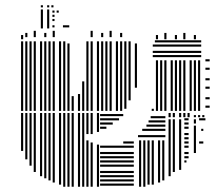

<svg xmlns="http://www.w3.org/2000/svg" viewBox="-20 -709 845 729"><path d="M68 -136H60V-280H68ZM84 -104H76V-280H84ZM100 -80H92V-280H100ZM116 -56H108V-280H116ZM140 -40H132V-280H140ZM156 -32H148V-280H156ZM172 -24H164V-280H172ZM188 -16H180V-280H188ZM212 -8H204V-280H212ZM228 0H220V-280H228ZM244 0H236V-280H244ZM260 0H252V-280H260ZM284 0H276V-280H284ZM300 0H292V-280H300ZM316 0H308V-176H316ZM316 -200H308V-280H316ZM332 0H324V-168H332ZM332 -200H324V-280H332ZM356 0H348V-160H356ZM356 -208H348V-280H356ZM488 -4H360V-12H488ZM488 -20H360V-28H488ZM488 -36H360V-44H488ZM488 -52H360V-60H488ZM488 -76H360V-84H488ZM488 -92H360V-100H488ZM488 -108H360V-116H488ZM488 -124H360V-132H488ZM488 -148H360V-156H488ZM488 -164H448V-172H488ZM384 -220H360V-228H384ZM408 -236H360V-244H408ZM432 -252H360V-260H432ZM448 -268H360V-276H448ZM516 0H508V-176H516ZM532 0H524V-176H532ZM548 -8H540V-176H548ZM564 -8H556V-176H564ZM588 -16H580V-176H588ZM604 -24H596V-176H604ZM608 -188H504V-196H608ZM608 -212H520V-220H608ZM608 -228H536V-236H608ZM608 -244H544V-252H608ZM608 -260H552V-268H608ZM628 -40H620V-256H628ZM644 -56H636V-256H644ZM668 -64H660V-256H668ZM688 -92H680V-100H688ZM696 -108H680V-116H696ZM696 -124H680V-132H696ZM696 -148H680V-156H696ZM696 -164H680V-172H696ZM696 -180H680V-188H696ZM696 -196H680V-204H696ZM696 -220H680V-228H696ZM696 -236H680V-244H696ZM696 -252H680V-260H696ZM628 -264H620V-280H628ZM644 -264H636V-280H644ZM668 -264H660V-280H668ZM684 -264H676V-280H684ZM700 -264H692V-280H700ZM724 -128H716V-232H724ZM752 -164H736V-172H752ZM752 -212H744V-220H752ZM724 -240H716V-256H724ZM760 -252H736V-260H760ZM724 -264H716V-272H724ZM740 -264H732V-272H740ZM756 -264H748V-272H756ZM68 -288H60V-552H68ZM84 -288H76V-552H84ZM100 -288H92V-552H100ZM116 -288H108V-552H116ZM140 -288H132V-552H140ZM156 -288H148V-552H156ZM172 -288H164V-552H172ZM188 -288H180V-552H188ZM212 -288H204V-552H212ZM228 -288H220V-552H228ZM244 -288H236V-544H244ZM260 -288H252V-344H260ZM284 -288H276V-352H284ZM300 -288H292V-400H300ZM316 -288H308V-552H316ZM332 -288H324V-552H332ZM356 -288H348V-552H356ZM372 -288H364V-552H372ZM388 -288H380V-552H388ZM404 -288H396V-552H404ZM428 -288H420V-552H428ZM444 -288H436V-552H444ZM460 -296H452V-552H460ZM476 -328H468V-552H476ZM500 -376H492V-544H500ZM564 -288H556V-296H564ZM580 -288H572V-480H580ZM596 -288H588V-480H596ZM612 -288H604V-480H612ZM636 -288H628V-480H636ZM652 -288H644V-480H652ZM668 -288H660V-480H668ZM684 -288H676V-480H684ZM708 -288H700V-480H708ZM724 -288H716V-480H724ZM740 -288H732V-480H740ZM744 -492H560V-500H744ZM744 -508H560V-516H744ZM744 -532H560V-540H744ZM744 -548H568V-556H744ZM776 -300H760V-308H776ZM776 -332H760V-340H776ZM776 -372H760V-380H776ZM776 -404H760V-412H776ZM776 -444H760V-452H776ZM776 -476H760V-484H776ZM68 -560H60V-576H68ZM580 -560H572V-576H580ZM612 -560H604V-584H612ZM652 -560H644V-576H652ZM684 -560H676V-584H684ZM724 -560H716V-576H724ZM84 -568H76V-584H84ZM116 -568H108V-592H116ZM156 -568H148V-584H156ZM188 -568H180V-592H188ZM332 -568H324V-592H332ZM372 -568H364V-584H372ZM404 -568H396V-592H404ZM444 -568H436V-584H444ZM143 -601H135V-673H143ZM167 -601H159V-673H167ZM187 -605H179V-613H187ZM187 -629H179V-637H187ZM187 -645H179V-653H187ZM187 -661H179V-669H187ZM203 -661H195V-669H203ZM243 -605H219V-613H243ZM143 -681H135V-689H143ZM167 -681H159V-689H167ZM183 -681H175V-689H183Z"/></svg>

Font: Rubik Lines
Style: Regular
Weight: 400
Designer: Hubert and Fischer, NaN
Foundry: Hubert and Fischer, NaN
Version: Version 2.201